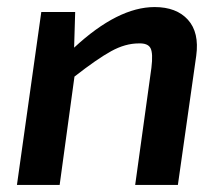

<svg xmlns="http://www.w3.org/2000/svg" viewBox="-20 -524 631 544"><path d="M193 -490 190 -389Q314 -504 418 -504Q480 -504 512.5 -468Q545 -432 536 -366L484 0H363L409 -332Q414 -373 406.5 -387.5Q399 -402 373 -401Q335 -401 295 -379Q255 -357 191 -307L149 0H28L97 -490Z"/></svg>

Font: Exo 2.0 Semi Bold
Style: Italic
Weight: 600
Italic angle: -8°
Designer: Natanael Gama
Version: Version 1.001;PS 001.001;hotconv 1.0.70;makeotf.lib2.5.58329